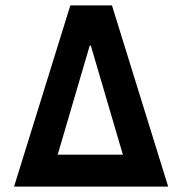

<svg xmlns="http://www.w3.org/2000/svg" viewBox="-20 -688 672 708"><path d="M31.9 0 239.3 -668H392.9L600.1 0ZM192.7 -117.6H433.1L314.9 -519.9H310.9Z"/></svg>

Font: Atkinson Hyperlegible Mono ExtraLight
Style: Regular
Weight: 200
Monospace: yes
Designer: Elliott Scott, Megan Eiswerth, Linus Boman, Theodore Petrosky, Letters from Sweden
Foundry: Applied Design Works, Letters from Sweden
Version: Version 2.001